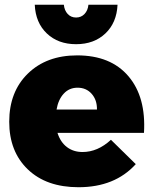

<svg xmlns="http://www.w3.org/2000/svg" viewBox="-20 -785 649 812"><path d="M127 -765.1H250Q252.4 -740.7 266.4 -725.8Q280.3 -710.9 301.8 -710.9Q323.2 -710.9 337.4 -725.8Q351.6 -740.7 354 -765.1H477.1Q473.6 -689 425.8 -643.6Q377.9 -598.1 301.8 -598.1Q225.6 -598.1 178 -643.6Q130.4 -689 127 -765.1ZM306.2 -550.8Q448.2 -550.8 523.2 -462.6Q598.1 -374.5 588.9 -223.1H223.1Q235.4 -184.1 262.9 -163.1Q290.5 -142.1 329.1 -142.1Q393.1 -142.1 449.2 -193.8L554.2 -90.8Q465.8 6.8 312 6.8Q176.3 6.8 97.7 -68.6Q19 -144 19 -270Q19 -397 97.9 -473.9Q176.8 -550.8 306.2 -550.8ZM390.1 -321.8Q390.6 -362.3 367.7 -388.2Q344.7 -414.1 308.1 -414.1Q272.9 -414.1 249.8 -389.2Q226.6 -364.3 219.2 -321.8Z"/></svg>

Font: Montserrat arm ExtraBold
Style: Regular
Weight: 800
Designer: Julieta Ulanovsky
Foundry: Julieta Ulanovsky
Version: Version 6.000;PS 006.000;hotconv 1.0.88;makeotf.lib2.5.64775